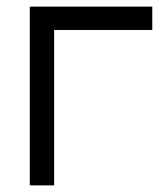

<svg xmlns="http://www.w3.org/2000/svg" viewBox="-20 -560 505 580"><path d="M143.5 0V-469.5H440V-540H70V0Z"/></svg>

Font: Manrope
Style: Regular
Weight: 400
Designer: Mikhail Sharanda
Foundry: Mikhail Sharanda
Version: Version 4.505